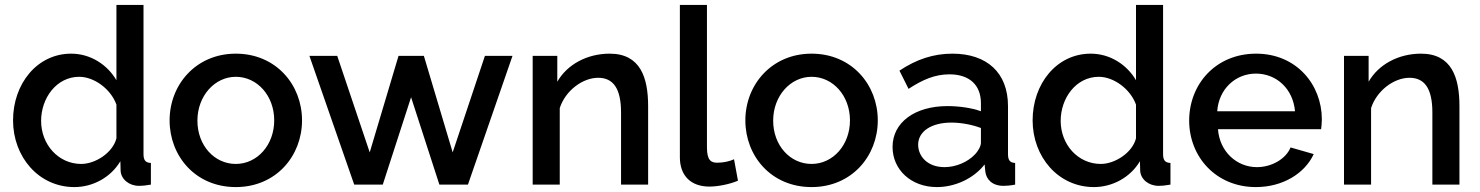

<svg xmlns="http://www.w3.org/2000/svg" viewBox="-20 -750 6011 780"><path d="M33 -261C33 -113 137 10 282 10C356 10 429 -28 469 -95L470 -56C472 -22 504 5 545 5C558 5 570 4 593 0V-88C571 -89 563 -99 563 -124V-730H453V-424C417 -486 349 -532 269 -532C131 -532 33 -410 33 -261ZM453 -188C438 -129 367 -84 310 -84C217 -84 147 -163 147 -259C147 -351 209 -438 302 -438C362 -438 430 -389 453 -325Z M669 -261C669 -116 774 10 938 10C1101 10 1207 -116 1207 -261C1207 -406 1101 -532 938 -532C776 -532 669 -406 669 -261ZM938 -84C851 -84 782 -159 782 -260C782 -360 852 -438 938 -438C1025 -438 1094 -361 1094 -261C1094 -161 1025 -84 938 -84Z M1765 0H1881L2062 -523H1950L1819 -131L1702 -523H1599L1482 -131L1350 -523H1237L1419 0H1535L1650 -355Z M2613 0V-319C2613 -434 2582 -532 2457 -532C2365 -532 2284 -488 2244 -418V-523H2144V0H2254V-311C2277 -382 2347 -434 2410 -434C2471 -434 2503 -391 2503 -293V0Z M2742 -730V-111C2742 -36 2787 8 2862 8C2897 8 2946 -2 2978 -16L2962 -103C2945 -95 2920 -89 2894 -89C2870 -89 2852 -97 2852 -151V-730Z M3008 -261C3008 -116 3113 10 3277 10C3440 10 3546 -116 3546 -261C3546 -406 3440 -532 3277 -532C3115 -532 3008 -406 3008 -261ZM3277 -84C3190 -84 3121 -159 3121 -260C3121 -360 3191 -438 3277 -438C3364 -438 3433 -361 3433 -261C3433 -161 3364 -84 3277 -84Z M3606 -153C3606 -61 3681 10 3786 10C3858 10 3934 -23 3980 -82L3983 -52C3987 -22 4010 5 4057 5C4068 5 4083 4 4104 0V-88C4083 -89 4075 -99 4075 -124V-319C4075 -455 3989 -532 3849 -532C3772 -532 3703 -509 3634 -463L3671 -389C3729 -427 3779 -448 3837 -448C3919 -448 3965 -404 3965 -331V-298C3927 -312 3875 -319 3829 -319C3697 -319 3606 -253 3606 -153ZM3939 -121C3911 -92 3864 -71 3817 -71C3747 -71 3710 -116 3710 -162C3710 -217 3765 -252 3845 -252C3884 -252 3928 -244 3965 -230V-170C3965 -157 3955 -137 3939 -121Z M4175 -261C4175 -113 4279 10 4424 10C4498 10 4571 -28 4611 -95L4612 -56C4614 -22 4646 5 4687 5C4700 5 4712 4 4735 0V-88C4713 -89 4705 -99 4705 -124V-730H4595V-424C4559 -486 4491 -532 4411 -532C4273 -532 4175 -410 4175 -261ZM4595 -188C4580 -129 4509 -84 4452 -84C4359 -84 4289 -163 4289 -259C4289 -351 4351 -438 4444 -438C4504 -438 4572 -389 4595 -325Z M5082 10C5192 10 5281 -46 5317 -124L5223 -151C5203 -103 5145 -71 5086 -71C5005 -71 4935 -133 4928 -225H5347C5348 -234 5350 -249 5350 -265C5350 -406 5247 -532 5083 -532C4919 -532 4811 -408 4811 -260C4811 -114 4919 10 5082 10ZM4925 -298C4931 -388 4999 -451 5082 -451C5166 -451 5233 -389 5241 -298Z M5909 0V-319C5909 -434 5878 -532 5753 -532C5661 -532 5580 -488 5540 -418V-523H5440V0H5550V-311C5573 -382 5643 -434 5706 -434C5767 -434 5799 -391 5799 -293V0Z"/></svg>

Font: FIGSv2-sans-serif SemiBold
Style: Regular
Weight: 600
Designer: Matt McInerney, Pablo Impallari, Rodrigo Fuenzalida,Mirko Velimirovic
Foundry: Matt McInerney, Pablo Impallari, Rodrigo Fuenzalida
Version: Version 4.021;hotconv 1.0.109;makeotfexe 2.5.65596